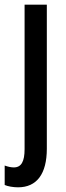

<svg xmlns="http://www.w3.org/2000/svg" viewBox="-41 -560 284 820"><path d="M36 240C116 240 159 183 159 75V-540H64V77C64 130 50 155 18 155C6 155 -7 152 -21 147V230C-8 236 16 240 36 240Z"/></svg>

Font: Noto Sans Sinhala UI ExtraCondensed Medium
Style: Regular
Weight: 500
Width: 2
Designer: Jelle Bosma - Monotype Design Team
Foundry: Monotype Imaging Inc.
Version: Version 2.006